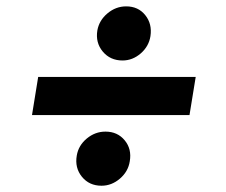

<svg xmlns="http://www.w3.org/2000/svg" viewBox="-20 -594 713 606"><path d="M597.7 -351.2 578.1 -230.8H81L100.5 -351.2ZM300.4 -7.8Q261.7 -7.8 238.6 -36Q215.6 -64.3 222.3 -103Q227.6 -134.9 253.9 -156.8Q280.2 -178.6 312.9 -178.6Q350.9 -178.6 373.6 -151.1Q396.3 -123.6 389.6 -84.9Q384.6 -52.6 358.5 -30.2Q332.4 -7.8 300.4 -7.8ZM366.8 -403.1Q327.8 -403.1 304.3 -431.3Q280.9 -459.5 287.3 -498.2Q293 -529.8 319.2 -551.8Q345.5 -573.9 378.2 -573.9Q416.2 -573.9 438.4 -546.3Q460.6 -518.8 454.9 -480.1Q449.9 -447.8 424.2 -425.4Q398.4 -403.1 366.8 -403.1Z"/></svg>

Font: Inter UI
Style: Bold Italic
Weight: 700
Italic angle: 9.39999°
Designer: Rasmus Andersson
Foundry: rsms
Version: 3.2;8d6f07862